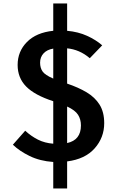

<svg xmlns="http://www.w3.org/2000/svg" viewBox="-20 -895 655 1078"><path d="M356.9 -875.4V-722.1Q419.5 -716.4 469 -693.8Q518.5 -671.3 553.8 -640.5L484.1 -568.2Q455.4 -592.8 423.1 -606.7Q390.8 -620.5 356.9 -623.6V-425.6Q419.5 -404.6 466.4 -376.7Q513.3 -348.7 539.2 -307.2Q565.1 -265.6 565.1 -203.6Q565.1 -122.6 511.5 -62.1Q457.9 -1.5 356.9 11.3V163.1H279V14.4Q204.1 9.2 146.4 -19Q88.7 -47.2 52.3 -82.6L121.5 -161Q154.9 -130.3 193.1 -111Q231.3 -91.8 279 -88.2V-326.7Q174.9 -360.5 126.9 -409.2Q79 -457.9 79 -530.3Q79 -606.2 131.3 -659.2Q183.6 -712.3 279 -722.1V-875.4ZM279 -622.1Q244.1 -616.4 224.6 -595.4Q205.1 -574.4 205.1 -543.1Q205.1 -513.8 219 -493.8Q232.8 -473.8 279 -453.8ZM356.9 -296.9V-91.8Q434.4 -108.7 434.4 -190.8Q434.4 -225.1 418.2 -250.5Q402.1 -275.9 356.9 -296.9Z"/></svg>

Font: Fira Code SemiBold
Style: Regular
Weight: 600
Designer: Carrois Corporate, Edenspiekermann AG, Nikita Prokopov
Foundry: Carrois Corporate, Edenspiekermann AG, Nikita Prokopov
Version: Version 6.002